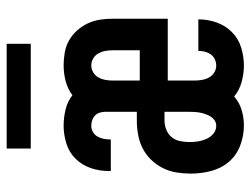

<svg xmlns="http://www.w3.org/2000/svg" viewBox="-110 -648 769 590"><g transform="rotate(-90 275.0 -352.5)"><path d="M185 12Q153 12 123 0.5Q93 -11 73 -34.5Q53 -58 45 -89Q37 -120 37 -151Q37 -173 40.5 -195Q44 -217 54 -237Q64 -257 79.5 -273Q95 -289 114.5 -299Q134 -309 156 -313Q178 -317 200 -317H227V-413Q227 -422 224.5 -430.5Q222 -439 216 -445Q210 -451 201.5 -454Q193 -457 184 -457Q174 -457 165 -452Q156 -447 151 -438Q146 -429 144 -419.5Q142 -410 142 -400V-397H45V-404Q45 -432 54 -458.5Q63 -485 82.5 -505Q102 -525 129.5 -533.5Q157 -542 184 -542Q209 -542 234 -536Q259 -530 278 -515Q298 -530 322 -536Q346 -542 370 -542Q389 -542 409 -538.5Q429 -535 446 -525.5Q463 -516 476.5 -501Q490 -486 498.5 -468Q507 -450 510 -430.5Q513 -411 513 -391V-222H323V-139Q323 -128 325 -116.5Q327 -105 332.5 -95Q338 -85 348 -79Q358 -73 369 -73Q379 -73 388.5 -77.5Q398 -82 403.5 -90Q409 -98 411.5 -107.5Q414 -117 414 -127V-128H511V-127Q511 -99 501.5 -72Q492 -45 472 -25Q452 -5 424.5 3.5Q397 12 369 12Q344 12 318.5 5Q293 -2 274 -18Q256 -2 232.5 5Q209 12 185 12ZM323 -308H416V-391Q416 -403 414 -414Q412 -425 406.5 -435Q401 -445 391 -451Q381 -457 370 -457Q358 -457 348 -451Q338 -445 332.5 -435Q327 -425 325 -414Q323 -403 323 -391ZM184 -73Q193 -73 200.5 -78Q208 -83 212.5 -90.5Q217 -98 220 -106.5Q223 -115 224.5 -123.5Q226 -132 226.5 -141Q227 -150 227 -159V-232H200Q186 -232 172 -226.5Q158 -221 149 -210Q140 -199 137 -184.5Q134 -170 134 -156Q134 -142 136 -129Q138 -116 143.5 -103.5Q149 -91 159.5 -82Q170 -73 184 -73ZM114 -643V-717H436V-643Z"/></g></svg>

Font: Lode Dark Term
Style: Bold
Weight: 700
Monospace: yes
Designer: Belleve Invis
Foundry: Belleve Invis
Version: Version 29.2.0